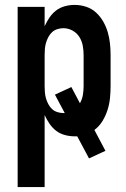

<svg xmlns="http://www.w3.org/2000/svg" viewBox="-20 -548 515 783"><path d="M52 215V-520H162V-441Q170 -459 181.5 -476Q193 -493 208.5 -505Q224 -517 244 -522.5Q264 -528 284 -528Q308 -528 331 -520.5Q354 -513 371.5 -497Q389 -481 401 -460Q413 -439 419.5 -416.5Q426 -394 428.5 -370.5Q431 -347 431 -323V-197Q431 -172 428.5 -147.5Q426 -123 418.5 -99.5Q411 -76 398 -54.5Q385 -33 365 -18L410 67L343 98L295 8H284Q264 8 244 2.5Q224 -3 208.5 -15Q193 -27 181.5 -44Q170 -61 162 -79V215ZM238 -87H244L204 -162L271 -193L306 -127Q315 -143 318 -161Q321 -179 321 -197V-323Q321 -342 317.5 -361.5Q314 -381 303.5 -397.5Q293 -414 275.5 -423.5Q258 -433 238 -433Q226 -433 213.5 -429Q201 -425 192 -416.5Q183 -408 177 -396.5Q171 -385 167.5 -373Q164 -361 163 -348Q162 -335 162 -323V-197Q162 -185 163 -172Q164 -159 167.5 -147Q171 -135 177 -123.5Q183 -112 192 -103.5Q201 -95 213.5 -91Q226 -87 238 -87Z"/></svg>

Font: Iosevka QP
Style: Bold
Weight: 700
Designer: Belleve Invis
Foundry: Belleve Invis
Version: Version 20.0.0; ttfautohint (v1.8.4)